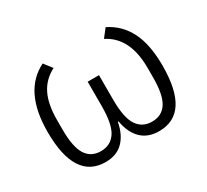

<svg xmlns="http://www.w3.org/2000/svg" viewBox="-113 -697 950 882"><g transform="rotate(-30 362.0 -256.5)"><path d="M220.2 12.2Q57.1 12.2 57.1 -241.2Q57.1 -457 194.8 -524.9L228 -481.9Q173.3 -454.1 147.7 -402.1Q122.1 -350.1 122.1 -267.1V-215.8Q122.1 -123.5 148.2 -82.8Q174.3 -42 226.1 -42Q277.3 -42 304.7 -82.5Q332 -123 332 -220.2V-349.1H392.1V-220.2Q392.1 -123 419.2 -82.5Q446.3 -42 497.1 -42Q549.8 -42 575.9 -82.8Q602.1 -123.5 602.1 -215.8V-267.1Q602.1 -428.2 495.1 -481.9L528.8 -524.9Q597.2 -491.2 632.1 -422.4Q667 -353.5 667 -241.2Q667 12.2 503.9 12.2Q444.8 12.2 409.7 -22.5Q374.5 -57.1 363.8 -120.1H359.9Q348.1 -57.1 313.2 -22.5Q278.3 12.2 220.2 12.2Z"/></g></svg>

Font: Anuphan Light
Style: Regular
Weight: 300
Designer: Mike Abbink, Paul van der Laan, Pieter van Rosmalen, Mint Tantisuwanna
Foundry: Bold Monday; Cadson Demak
Version: Version 3.002;hotconv 1.0.109;makeotfexe 2.5.65596